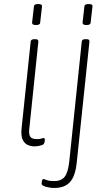

<svg xmlns="http://www.w3.org/2000/svg" viewBox="-20 -719 541 951"><path d="M152 6Q135 6 118.5 -0.5Q102 -7 92.5 -26.5Q83 -46 87 -84L132 -513Q133 -525 151 -525H155Q171 -525 170 -513L125 -80Q122 -55 129.5 -42.5Q137 -30 163 -30Q177 -30 184 -32.5Q191 -35 197 -35Q202 -35 202 -28Q202 -11 195 -4Q190 0 176 3Q162 6 152 6ZM158 -595Q138 -595 139 -607L148 -687Q148 -699 169 -699Q190 -699 188 -687L179 -607Q179 -595 158 -595ZM249 212Q228 212 207 206Q186 200 186 190Q186 185 188 176.5Q190 168 194 168Q200 168 212 173Q224 178 248 178Q283 178 300 157Q317 136 323 82L385 -513Q386 -525 403 -525H409Q424 -525 423 -513L360 87Q353 154 326.5 183Q300 212 249 212ZM408 -595Q388 -595 389 -607L398 -687Q398 -699 419 -699Q440 -699 438 -687L429 -607Q429 -595 408 -595Z"/></svg>

Font: Asap Semi Condensed Semi Condensed Thin
Style: Italic
Weight: 100
Width: 4
Italic angle: -6°
Designer: Pablo Cosgaya
Foundry: Omnibus-Type
Version: Version 3.001; ttfautohint (v1.8.4.7-5d5b)